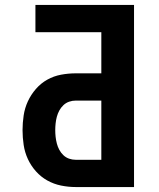

<svg xmlns="http://www.w3.org/2000/svg" viewBox="-20 -755 640 775"><path d="M286 0Q256 0 226.5 -6Q197 -12 171 -26.5Q145 -41 125 -63.5Q105 -86 92.5 -113Q80 -140 75.5 -170Q71 -200 71 -230Q71 -259 75.5 -289Q80 -319 92.5 -346Q105 -373 125 -396Q145 -419 171 -433.5Q197 -448 226.5 -453.5Q256 -459 286 -459H389V-625H123V-735H521V0ZM286 -110H389V-349H286Q272 -349 259 -344.5Q246 -340 236 -330.5Q226 -321 219.5 -309Q213 -297 209.5 -284Q206 -271 204.5 -257Q203 -243 203 -230Q203 -216 204.5 -202.5Q206 -189 209.5 -175.5Q213 -162 219.5 -150Q226 -138 236 -128.5Q246 -119 259 -114.5Q272 -110 286 -110Z"/></svg>

Font: Iosevka SS04 XBd Ex
Style: Regular
Weight: 800
Width: 7
Monospace: yes
Designer: Belleve Invis
Foundry: Belleve Invis
Version: Version 19.0.0; ttfautohint (v1.8.4)